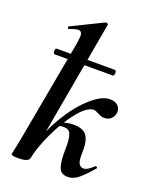

<svg xmlns="http://www.w3.org/2000/svg" viewBox="-138 -804 716 893"><g transform="rotate(20 220.0 -357.0)"><path d="M27 0 31 -21Q41 -68 42 -74L136 -589Q140 -617 140 -623Q140 -649 121 -649Q107 -649 78 -637H77Q73 -637 71.5 -642.5Q70 -648 74 -649L229 -725H231Q235 -725 238.5 -722.5Q242 -720 241 -717L150 -205L116 -12Q111 8 60 8Q27 8 27 0ZM254 -86V-124Q254 -161 246 -181Q238 -201 212 -201Q199 -201 185 -198L180 -212Q216 -227 251 -227Q298 -227 315.5 -203.5Q333 -180 333 -140Q333 -134 333 -105Q333 -76 340.5 -63.5Q348 -51 364 -51Q374 -51 387.5 -60Q401 -69 412 -80Q413 -81 415 -81Q418 -81 420.5 -77.5Q423 -74 420 -71Q382 -27 358 -8Q334 11 308 11Q275 11 264.5 -13.5Q254 -38 254 -86ZM370 -396Q394 -396 408 -384Q422 -372 422 -353Q422 -334 409 -319.5Q396 -305 373 -305Q362 -305 353.5 -308.5Q345 -312 338 -316Q324 -324 317 -324Q283 -324 239.5 -270Q196 -216 161 -141Q126 -66 116 -12L98 -14Q115 -109 162.5 -197.5Q210 -286 268 -341Q326 -396 370 -396ZM49 -518Q49 -532 56 -532H343Q351 -532 351 -518Q351 -504 343 -504H56Q49 -504 49 -518Z"/></g></svg>

Font: Cormorant Infant
Style: Bold Italic
Weight: 700
Italic angle: -10°
Designer: Christian Thalmann (Catharsis Fonts)
Foundry: Catharsis Fonts
Version: Version 4.000